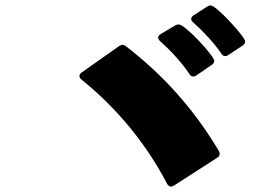

<svg xmlns="http://www.w3.org/2000/svg" viewBox="-20 -808 1040 715"><path d="M830 -603 883 -638C889 -642 893 -648 893 -654C893 -670 786 -788 764 -788C760 -788 756 -786 751 -783L701 -751C695 -747 692 -743 692 -738C692 -733 694 -729 699 -725C731 -697 777 -649 804 -609C808 -602 813 -599 818 -599C822 -599 826 -600 830 -603ZM711 -527 768 -566C774 -570 778 -575 778 -581C778 -600 669 -717 646 -717C641 -717 637 -716 632 -713L578 -681C572 -677 569 -673 569 -668C569 -664 571 -659 576 -655C611 -624 655 -578 685 -533C689 -526 694 -523 700 -523C703 -523 707 -524 711 -527ZM628 -117 788 -220C795 -224 798 -229 798 -235C798 -239 797 -242 795 -246C700 -405 586 -530 450 -635C445 -639 441 -641 436 -641C432 -641 427 -639 423 -636L284 -538C278 -534 276 -529 276 -525C276 -520 278 -516 283 -512C415 -406 525 -272 602 -124C606 -117 611 -113 617 -113C621 -113 624 -115 628 -117Z"/></svg>

Font: LINE Seed JP App_OTF ExtraBold
Style: Regular
Weight: 800
Designer: LINE & Fontrix & Fontworks
Version: Version 1.013